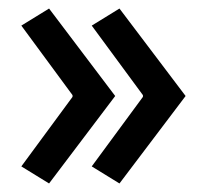

<svg xmlns="http://www.w3.org/2000/svg" viewBox="-20 -475 475 450"><path d="M195 -415 260 -455 415 -250 260 -45 195 -85 315 -248V-252ZM30 -415 95 -455 250 -250 95 -45 30 -85 150 -248V-252Z"/></svg>

Font: Cuprum
Style: Regular
Weight: 400
Designer: Jovanny Lemonad
Foundry: Jovanny Lemonad
Version: Version 1.002